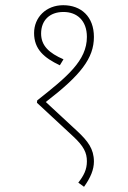

<svg xmlns="http://www.w3.org/2000/svg" viewBox="-20 -652 493 738"><path d="M223 -632C157 -632 111 -585 111 -525C111 -463 149 -430 210 -401L224 -424C169 -448 138 -476 138 -523C138 -573 170 -606 224 -606C276 -606 314 -573 314 -510C314 -419 238 -357 123 -266L122 -257L261 -128C302 -90 314 -65 314 -32C314 0 302 23 281 50L303 66C328 31 341 0 341 -31C341 -80 317 -110 279 -146L156 -260C290 -363 341 -428 341 -510C341 -588 292 -632 223 -632Z"/></svg>

Font: Noto Sans Condensed Thin
Style: Italic
Weight: 100
Width: 3
Italic angle: -12°
Designer: Monotype Design Team
Foundry: Monotype Imaging Inc.
Version: Version 2.013